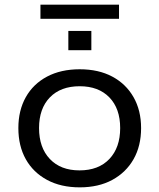

<svg xmlns="http://www.w3.org/2000/svg" viewBox="-20 -797 685 826"><path d="M323 9Q242 9 182.5 -23Q123 -55 91 -112Q59 -169 59 -246Q59 -322 91 -379Q123 -436 182.5 -467.5Q242 -499 323 -499Q404 -499 463 -467.5Q522 -436 554.5 -379Q587 -322 587 -246Q587 -169 554.5 -112Q522 -55 463 -23Q404 9 323 9ZM322 -64Q404 -64 450.5 -113Q497 -162 497 -246Q497 -330 450.5 -378Q404 -426 323 -426Q241 -426 194.5 -378Q148 -330 148 -246Q148 -162 194.5 -113Q241 -64 322 -64ZM154 -716V-777H492V-716ZM274 -581V-664H373V-581Z"/></svg>

Font: Nunito Sans 10pt SemiExpanded
Style: Regular
Weight: 400
Width: 6
Designer: Vernon Adams
Foundry: Vernon Adams
Version: Version 3.101;gftools[0.9.27]